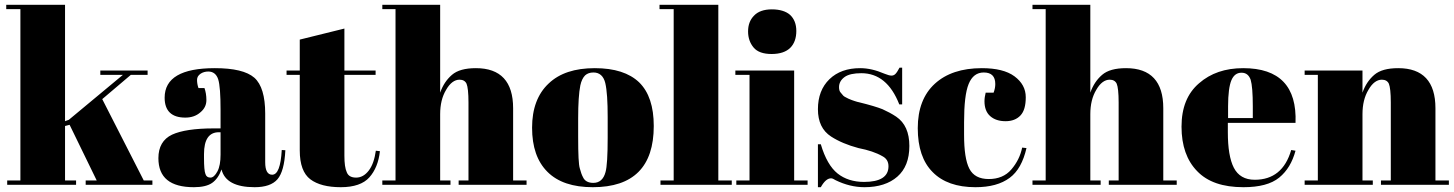

<svg xmlns="http://www.w3.org/2000/svg" viewBox="-20 -770 6060 800"><path d="M615 0C615 0 615 -18 615 -18C615 -18 579 -18 579 -18C579 -18 406 -357 406 -357C406 -357 525 -458 525 -458C525 -458 595 -458 595 -458C595 -458 595 -476 595 -476C595 -476 398 -476 398 -476C398 -476 398 -458 398 -458C398 -458 492 -458 492 -458C492 -458 267 -271 267 -271C267 -271 251 -265 251 -265C251 -265 251 -750 251 -750C251 -750 6 -750 6 -750C6 -750 6 -732 6 -732C6 -732 65 -732 65 -732C65 -732 65 -18 65 -18C65 -18 10 -18 10 -18C10 -18 10 0 10 0C10 0 297 0 297 0C297 0 297 -18 297 -18C297 -18 251 -18 251 -18C251 -18 251 -245 251 -245C251 -245 270 -250 270 -250C270 -250 383 -18 383 -18C383 -18 337 -18 337 -18C337 -18 337 0 337 0C337 0 615 0 615 0Z M870 -235C792 -235 734 -226 697 -209C659 -191 640 -158 640 -111C640 -111 640 -111 640 -111C640 -30 689 10 788 10C788 10 788 10 788 10C821 10 847 4 864 -8C881 -20 894 -39 903 -64C903 -64 903 -64 903 -64C915 -15 961 10 1041 10C1041 10 1041 10 1041 10C1085 10 1117 -1 1136 -23C1155 -45 1166 -85 1169 -144C1169 -144 1154 -145 1154 -145C1154 -145 1154 -145 1154 -145C1150 -76 1137 -42 1114 -42C1114 -42 1114 -42 1114 -42C1095 -42 1085 -59 1085 -94C1085 -94 1085 -297 1085 -297C1085 -297 1085 -297 1085 -297C1085 -369 1070 -419 1040 -446C1009 -473 954 -486 875 -486C875 -486 875 -486 875 -486C736 -486 666 -445 666 -363C666 -363 666 -363 666 -363C666 -308 695 -280 752 -280C752 -280 752 -280 752 -280C777 -280 798 -287 815 -302C832 -316 840 -333 840 -353C840 -372 837 -389 832 -403C832 -403 807 -403 807 -403C807 -403 807 -403 807 -403C803 -414 801 -426 801 -437C801 -448 806 -456 816 -463C825 -469 836 -472 848 -472C848 -472 848 -472 848 -472C868 -472 882 -461 889 -440C896 -418 899 -375 899 -312C899 -312 899 -235 899 -235C899 -235 870 -235 870 -235C870 -235 870 -235 870 -235ZM830 -112C830 -112 830 -128 830 -128C830 -128 830 -128 830 -128C830 -189 851 -219 892 -219C892 -219 899 -219 899 -219C899 -219 899 -126 899 -126C899 -126 899 -126 899 -126C899 -96 895 -73 886 -56C877 -39 867 -30 857 -30C846 -30 839 -35 836 -45C832 -55 830 -77 830 -112Z M1229 -143C1229 -85 1244 -45 1273 -23C1302 -1 1345 10 1400 10C1455 10 1495 -4 1519 -31C1543 -58 1558 -94 1563 -140C1563 -140 1546 -142 1546 -142C1546 -142 1546 -142 1546 -142C1541 -107 1532 -80 1517 -60C1502 -40 1484 -30 1464 -30C1444 -30 1431 -37 1425 -52C1418 -67 1415 -90 1415 -121C1415 -121 1415 -458 1415 -458C1415 -458 1545 -458 1545 -458C1545 -458 1545 -476 1545 -476C1545 -476 1415 -476 1415 -476C1415 -476 1415 -651 1415 -651C1415 -651 1229 -605 1229 -605C1229 -605 1229 -476 1229 -476C1229 -476 1174 -476 1174 -476C1174 -476 1174 -458 1174 -458C1174 -458 1229 -458 1229 -458C1229 -458 1229 -143 1229 -143C1229 -143 1229 -143 1229 -143Z M1573 -732C1573 -732 1628 -732 1628 -732C1628 -732 1628 -18 1628 -18C1628 -18 1573 -18 1573 -18C1573 -18 1573 0 1573 0C1573 0 1857 0 1857 0C1857 0 1857 -18 1857 -18C1857 -18 1814 -18 1814 -18C1814 -18 1814 -294 1814 -294C1814 -294 1814 -294 1814 -294C1814 -334 1822 -368 1839 -396C1855 -424 1874 -438 1895 -438C1895 -438 1895 -438 1895 -438C1909 -438 1919 -432 1924 -421C1929 -409 1932 -383 1932 -343C1932 -343 1932 -18 1932 -18C1932 -18 1891 -18 1891 -18C1891 -18 1891 0 1891 0C1891 0 2174 0 2174 0C2174 0 2174 -18 2174 -18C2174 -18 2118 -18 2118 -18C2118 -18 2118 -319 2118 -319C2118 -319 2118 -319 2118 -319C2118 -430 2066 -486 1963 -486C1963 -486 1963 -486 1963 -486C1918 -486 1885 -477 1863 -458C1841 -439 1825 -415 1814 -384C1814 -384 1814 -750 1814 -750C1814 -750 1573 -750 1573 -750C1573 -750 1573 -732 1573 -732Z M2512 -197C2512 -122 2509 -74 2503 -53C2503 -53 2503 -53 2503 -53C2495 -23 2478 -8 2452 -8C2452 -8 2452 -8 2452 -8C2431 -8 2416 -16 2409 -32C2409 -32 2409 -32 2409 -32C2404 -41 2400 -53 2396 -68C2391 -83 2389 -126 2389 -199C2389 -199 2389 -277 2389 -277C2389 -277 2389 -277 2389 -277C2389 -338 2392 -384 2398 -414C2398 -414 2398 -414 2398 -414C2402 -433 2409 -447 2418 -456C2427 -464 2438 -468 2453 -468C2453 -468 2453 -468 2453 -468C2478 -468 2495 -453 2502 -424C2509 -394 2512 -347 2512 -282C2512 -282 2512 -197 2512 -197C2512 -197 2512 -197 2512 -197ZM2450 10C2450 10 2450 10 2450 10C2619 10 2704 -75 2704 -245C2704 -245 2704 -245 2704 -245C2704 -326 2684 -387 2643 -427C2602 -466 2541 -486 2458 -486C2375 -486 2311 -465 2266 -422C2220 -379 2197 -317 2197 -238C2197 -158 2218 -97 2261 -54C2304 -11 2367 10 2450 10Z M2728 -732C2728 -732 2787 -732 2787 -732C2787 -732 2787 -18 2787 -18C2787 -18 2732 -18 2732 -18C2732 -18 2732 0 2732 0C2732 0 3029 0 3029 0C3029 0 3029 -18 3029 -18C3029 -18 2973 -18 2973 -18C2973 -18 2973 -750 2973 -750C2973 -750 2728 -750 2728 -750C2728 -750 2728 -732 2728 -732Z M3195 -545C3230 -545 3256 -554 3273 -571C3290 -588 3298 -612 3298 -641C3298 -670 3289 -692 3272 -708C3255 -723 3229 -731 3196 -731C3163 -731 3138 -722 3122 -705C3105 -688 3097 -666 3097 -639C3097 -612 3105 -590 3120 -572C3135 -554 3160 -545 3195 -545ZM3044 -458C3044 -458 3103 -458 3103 -458C3103 -458 3103 -18 3103 -18C3103 -18 3048 -18 3048 -18C3048 -18 3048 0 3048 0C3048 0 3345 0 3345 0C3345 0 3345 -18 3345 -18C3345 -18 3289 -18 3289 -18C3289 -18 3289 -476 3289 -476C3289 -476 3044 -476 3044 -476C3044 -476 3044 -458 3044 -458Z M3400 10C3400 10 3400 10 3400 10C3414 -15 3428 -27 3443 -27C3443 -27 3443 -27 3443 -27C3448 -27 3454 -24 3462 -19C3462 -19 3462 -19 3462 -19C3501 0 3541 10 3582 10C3582 10 3582 10 3582 10C3640 10 3686 -5 3719 -34C3752 -63 3769 -105 3769 -162C3769 -218 3751 -259 3714 -284C3714 -284 3714 -284 3714 -284C3696 -296 3677 -306 3657 -315C3637 -323 3604 -333 3559 -344C3559 -344 3559 -344 3559 -344C3555 -345 3549 -346 3541 -349C3532 -352 3526 -354 3522 -356C3518 -357 3513 -360 3507 -363C3501 -366 3497 -368 3494 -371C3491 -374 3488 -378 3483 -384C3478 -389 3476 -397 3476 -407C3476 -407 3476 -407 3476 -407C3476 -424 3484 -438 3499 -449C3514 -460 3538 -465 3569 -465C3569 -465 3569 -465 3569 -465C3640 -465 3693 -422 3727 -335C3727 -335 3739 -335 3739 -335C3739 -335 3739 -488 3739 -488C3739 -488 3728 -488 3728 -488C3728 -488 3728 -488 3728 -488C3721 -475 3716 -467 3711 -462C3706 -457 3701 -455 3694 -455C3687 -455 3678 -458 3665 -463C3665 -463 3665 -463 3665 -463C3630 -478 3597 -486 3564 -486C3564 -486 3564 -486 3564 -486C3511 -486 3468 -471 3436 -440C3404 -409 3388 -367 3388 -315C3388 -263 3406 -225 3443 -201C3443 -201 3443 -201 3443 -201C3474 -181 3512 -165 3557 -153C3557 -153 3557 -153 3557 -153C3598 -145 3631 -134 3657 -119C3657 -119 3657 -119 3657 -119C3674 -110 3682 -96 3682 -77C3682 -77 3682 -77 3682 -77C3682 -34 3648 -12 3580 -12C3580 -12 3580 -12 3580 -12C3536 -12 3499 -24 3470 -47C3441 -70 3417 -111 3400 -169C3400 -169 3388 -169 3388 -169C3388 -169 3388 10 3388 10C3388 10 3400 10 3400 10Z M4079 -468C4111 -468 4127 -452 4127 -420C4127 -420 4127 -420 4127 -420C4127 -409 4125 -397 4120 -384C4120 -384 4087 -384 4087 -384C4087 -384 4087 -384 4087 -384C4084 -372 4082 -360 4082 -348C4082 -348 4082 -348 4082 -348C4082 -321 4090 -300 4106 -286C4122 -272 4143 -265 4170 -265C4196 -265 4217 -273 4232 -289C4247 -305 4254 -330 4254 -365C4254 -400 4238 -429 4207 -452C4176 -475 4130 -486 4071 -486C4071 -486 4071 -486 4071 -486C3987 -486 3922 -464 3875 -421C3828 -378 3804 -316 3804 -236C3804 -155 3825 -94 3866 -53C3907 -11 3967 10 4044 10C4044 10 4044 10 4044 10C4105 10 4152 -3 4187 -29C4187 -29 4187 -29 4187 -29C4221 -54 4244 -96 4257 -153C4257 -153 4239 -155 4239 -155C4239 -155 4239 -155 4239 -155C4232 -121 4217 -91 4194 -64C4171 -37 4139 -24 4100 -24C4061 -24 4034 -38 4019 -67C4004 -96 3997 -143 3997 -209C3997 -209 3997 -261 3997 -261C3997 -261 3997 -261 3997 -261C3997 -335 4003 -388 4016 -420C4029 -452 4050 -468 4079 -468C4079 -468 4079 -468 4079 -468Z M4282 -732C4282 -732 4337 -732 4337 -732C4337 -732 4337 -18 4337 -18C4337 -18 4282 -18 4282 -18C4282 -18 4282 0 4282 0C4282 0 4566 0 4566 0C4566 0 4566 -18 4566 -18C4566 -18 4523 -18 4523 -18C4523 -18 4523 -294 4523 -294C4523 -294 4523 -294 4523 -294C4523 -334 4531 -368 4548 -396C4564 -424 4583 -438 4604 -438C4604 -438 4604 -438 4604 -438C4618 -438 4628 -432 4633 -421C4638 -409 4641 -383 4641 -343C4641 -343 4641 -18 4641 -18C4641 -18 4600 -18 4600 -18C4600 -18 4600 0 4600 0C4600 0 4883 0 4883 0C4883 0 4883 -18 4883 -18C4883 -18 4827 -18 4827 -18C4827 -18 4827 -319 4827 -319C4827 -319 4827 -319 4827 -319C4827 -430 4775 -486 4672 -486C4672 -486 4672 -486 4672 -486C4627 -486 4594 -477 4572 -458C4550 -439 4534 -415 4523 -384C4523 -384 4523 -750 4523 -750C4523 -750 4282 -750 4282 -750C4282 -750 4282 -732 4282 -732Z M5161 10C5161 10 5161 10 5161 10C5227 10 5277 -3 5310 -30C5343 -57 5365 -94 5378 -142C5378 -142 5360 -145 5360 -145C5360 -145 5360 -145 5360 -145C5336 -62 5285 -21 5208 -21C5208 -21 5208 -21 5208 -21C5167 -21 5138 -38 5121 -71C5104 -104 5096 -154 5096 -219C5096 -219 5096 -258 5096 -258C5096 -258 5378 -258 5378 -258C5378 -258 5378 -258 5378 -258C5384 -410 5311 -486 5160 -486C5160 -486 5160 -486 5160 -486C5085 -486 5024 -465 4976 -423C4927 -381 4903 -321 4903 -242C4903 -163 4925 -101 4968 -57C5011 -12 5075 10 5161 10ZM5097 -327C5097 -327 5097 -327 5097 -327C5097 -378 5102 -415 5111 -436C5120 -457 5134 -467 5153 -467C5172 -467 5184 -457 5191 -438C5197 -418 5200 -381 5200 -327C5200 -327 5200 -278 5200 -278C5200 -278 5097 -278 5097 -278C5097 -278 5097 -327 5097 -327Z M5416 -458C5416 -458 5471 -458 5471 -458C5471 -458 5471 -18 5471 -18C5471 -18 5416 -18 5416 -18C5416 -18 5416 0 5416 0C5416 0 5700 0 5700 0C5700 0 5700 -18 5700 -18C5700 -18 5657 -18 5657 -18C5657 -18 5657 -294 5657 -294C5657 -294 5657 -294 5657 -294C5657 -334 5665 -368 5682 -396C5698 -424 5717 -438 5738 -438C5738 -438 5738 -438 5738 -438C5752 -438 5762 -432 5767 -421C5772 -409 5775 -383 5775 -343C5775 -343 5775 -18 5775 -18C5775 -18 5734 -18 5734 -18C5734 -18 5734 0 5734 0C5734 0 6017 0 6017 0C6017 0 6017 -18 6017 -18C6017 -18 5961 -18 5961 -18C5961 -18 5961 -319 5961 -319C5961 -319 5961 -319 5961 -319C5961 -430 5909 -486 5806 -486C5806 -486 5806 -486 5806 -486C5761 -486 5728 -477 5706 -458C5684 -439 5668 -415 5657 -384C5657 -384 5657 -476 5657 -476C5657 -476 5416 -476 5416 -476C5416 -476 5416 -458 5416 -458Z"/></svg>

Font: Abril Fatface Utterance
Style: Regular
Weight: 500
Designer: Veronika Burian, Jos Scaglione
Foundry: TypeTogether
Version: ""